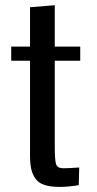

<svg xmlns="http://www.w3.org/2000/svg" viewBox="-20 -716 377 743"><path d="M286.6 -67.9 284.7 0.5Q243.7 7.3 210.4 7.3Q174.8 7.3 151.6 -0.5Q128.4 -8.3 116.7 -25.4Q105 -42.5 100.6 -63.2Q96.2 -84 96.2 -116.2V-481H23.4V-535.6H96.2V-688L191.9 -695.8V-535.6H290.5V-481H191.9V-148.9Q191.9 -96.2 197 -80.6Q202.1 -64.9 225.1 -64.9Q247.6 -64.9 286.6 -67.9Z"/></svg>

Font: Coda
Style: Regular
Weight: 400
Designer: vernon adams
Foundry: vernon adams
Version: Version 2.000; ttfautohint (v0.8) -r 50 -G 200 -x